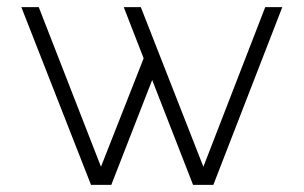

<svg xmlns="http://www.w3.org/2000/svg" viewBox="-20 -520 854 540"><path d="M580 0H523L408 -295L293 0H236L40 -500H89L264 -51L384 -356L328 -500H376L552 -51L726 -500H774Z"/></svg>

Font: Sulphur Point Light
Style: Regular
Weight: 300
Designer: Noponies / Dale Sattler
Foundry: Noponies
Version: Version 1.000; ttfautohint (v1.8)